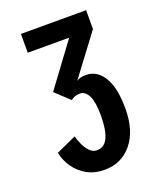

<svg xmlns="http://www.w3.org/2000/svg" viewBox="-134 -781 717 873"><g transform="rotate(-20 225.0 -344.5)"><path d="M221.5 11Q173.5 11 137.2 -9Q101 -29 77.8 -62Q54.5 -95 46.5 -134.5L143.5 -178.5Q148 -161.5 157.8 -139.2Q167.5 -117 182.8 -100.8Q198 -84.5 219 -84.5Q255 -84.5 271.8 -121.8Q288.5 -159 288.5 -227.5Q288.5 -292 273.5 -322.8Q258.5 -353.5 232.5 -353.5Q217.5 -353.5 206.8 -349.2Q196 -345 188.5 -338L120.5 -401.5L274 -609H73.5V-700H389V-609L241 -411.5Q247 -416.5 258 -420Q269 -423.5 288 -423.5Q340 -423.5 372 -371.8Q404 -320 404 -219Q404 -112 353.5 -50.5Q303 11 221.5 11Z"/></g></svg>

Font: Trispace Condensed Medium
Style: Regular
Weight: 500
Width: 3
Designer: Tyler Finck
Foundry: Etcetera Type Company
Version: Version 1.210; ttfautohint (v1.8.3)